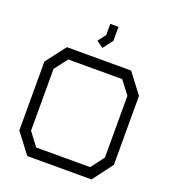

<svg xmlns="http://www.w3.org/2000/svg" viewBox="-162 -1041 1032 1160"><g transform="rotate(20 354.0 -461.0)"><path d="M561 0H148L50 -129V-572L148 -700H561L658 -572V-129ZM592 -549 528 -633H181L117 -549V-152L181 -67H528L592 -152ZM308 -800 346 -850V-922H399V-832L351 -769Z"/></g></svg>

Font: Turret Road Medium
Style: Regular
Weight: 500
Designer: Noponies
Foundry: Noponies
Version: Version 1.001; ttfautohint (v1.8)